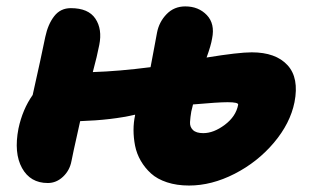

<svg xmlns="http://www.w3.org/2000/svg" viewBox="-20 -555 961 594"><path d="M127.9 11.2Q73.7 11.2 48.1 -35.2Q22.5 -81.5 37.1 -157.2Q49.8 -216.8 81.1 -261.2Q107.4 -378.4 120.1 -440.9Q128.4 -480 147.7 -504.9Q167 -529.8 199.2 -529.8Q253.4 -529.8 275.1 -497.3Q296.9 -464.8 287.1 -416Q280.8 -382.8 267.1 -332Q347.2 -334.5 445.8 -347.2Q450.2 -370.6 457.3 -408.4Q464.4 -446.3 465.8 -454.1Q472.2 -487.3 495.4 -511.2Q518.6 -535.2 553.2 -535.2Q594.2 -535.2 619.9 -508.3Q645.5 -481.4 636.2 -436Q632.8 -414.6 619.1 -377Q717.8 -393.1 758.8 -393.1Q833 -393.1 869.4 -353.5Q905.8 -314 891.1 -238.8Q877.9 -173.3 827.4 -113.5Q776.9 -53.7 705.8 -17.3Q634.8 19 564.9 19Q526.9 19 496.6 9Q466.3 -1 447.3 -18.3Q428.2 -35.6 415.5 -57.6Q402.8 -79.6 397.9 -104.2Q393.1 -128.9 393.1 -152.6Q393.1 -176.3 397.9 -198.2V-200.2Q327.1 -183.6 228 -180.2Q225.6 -168.5 216.6 -128.7Q207.5 -88.9 201.2 -57.1Q195.8 -27.8 175 -8.3Q154.3 11.2 127.9 11.2ZM571.8 -210Q568.8 -192.4 567.9 -177.5Q566.9 -162.6 576.9 -152.8Q586.9 -143.1 608.9 -143.1Q641.1 -143.1 675.5 -168.9Q710 -194.8 716.8 -231Q718.3 -238.8 684.1 -238.8Q654.8 -238.8 577.1 -231.9Q576.2 -228.5 574.5 -220.9Q572.8 -213.4 571.8 -210Z"/></svg>

Font: Shantell Sans Normal
Style: Italic
Weight: 800
Italic angle: -11.31°
Designer: Stephen Nixon, Anya Danilova, Shantell Martin
Foundry: Arrow Type
Version: Version 1.006;[559af2be0]